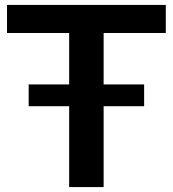

<svg xmlns="http://www.w3.org/2000/svg" viewBox="-20 -760 702 780"><path d="M96.5 -328.5V-417H565.5V-328.5ZM261 0V-626H8.5V-740H653.5V-626H401V0Z"/></svg>

Font: Encode Sans SC SemiExpanded SemiBold
Style: Regular
Weight: 600
Width: 6
Designer: Multiple Designers
Foundry: Impallari Type
Version: Version 3.002